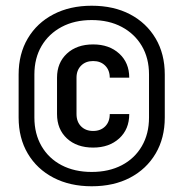

<svg xmlns="http://www.w3.org/2000/svg" viewBox="-20 -760 640 670"><path d="M300 -110Q224 -110 166.5 -140Q109 -170 77 -224Q45 -278 45 -350V-500Q45 -572 77 -626Q109 -680 166.5 -710Q224 -740 300 -740Q377 -740 434 -710Q491 -680 523 -626Q555 -572 555 -500V-350Q555 -278 523 -224Q491 -170 434 -140Q377 -110 300 -110ZM300 -160Q360 -160 405 -183.5Q450 -207 475 -250Q500 -293 500 -350V-500Q500 -557 475 -599.5Q450 -642 405 -666Q360 -690 300 -690Q240 -690 195 -666Q150 -642 125 -599.5Q100 -557 100 -500V-350Q100 -293 125 -250Q150 -207 195 -183.5Q240 -160 300 -160ZM305 -245Q248 -245 213.5 -277Q179 -309 179 -362V-489Q179 -541 213.5 -573Q248 -605 305 -605Q361 -605 396 -573Q431 -541 431 -489H363Q363 -515 347 -531Q331 -547 305 -547Q279 -547 263 -531Q247 -515 247 -489V-362Q247 -335 263 -319Q279 -303 305 -303Q331 -303 347 -319Q363 -335 363 -362H431Q431 -309 396 -277Q361 -245 305 -245Z"/></svg>

Font: JetBrainsMono NFM Medium
Style: Regular
Weight: 500
Monospace: yes
Designer: Philipp Nurullin, Konstantin Bulenkov
Foundry: JetBrains
Version: Version 2.304; ttfautohint (v1.8.4.7-5d5b);Nerd Fonts 3.3.0